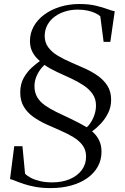

<svg xmlns="http://www.w3.org/2000/svg" viewBox="-20 -841 625 958"><path d="M486.5 -84Q486.5 -43 468 -9.8Q449.5 23.5 415.8 47.5Q382 71.5 335.5 84.5Q289 97.5 232 97.5Q190.5 97.5 157.5 91.5Q124.5 85.5 99.8 77.2Q75 69 57.5 61.8Q40 54.5 30 52.5L51 -111.5H92L105 25.5Q115 36.5 134.2 46.5Q153.5 56.5 180.5 62.8Q207.5 69 240 69Q290 69 328.2 52.8Q366.5 36.5 388 7.5Q409.5 -21.5 409.5 -59.5Q409.5 -93 391.8 -116.5Q374 -140 344.8 -157.5Q315.5 -175 280.5 -190Q245.5 -205 210.2 -221.2Q175 -237.5 145.8 -258.2Q116.5 -279 98.8 -308.5Q81 -338 81 -379.5Q81 -422 98.5 -452.8Q116 -483.5 139 -504Q162 -524.5 179 -536.5Q156 -555.5 142.8 -579.8Q129.5 -604 129.5 -636Q129.5 -676 148.5 -709.8Q167.5 -743.5 201.5 -768.5Q235.5 -793.5 280.5 -807.2Q325.5 -821 376.5 -821Q423.5 -821 458.8 -812.5Q494 -804 517.2 -795.2Q540.5 -786.5 552.5 -785L530.5 -632H497L480.5 -759.5Q472.5 -767.5 456.5 -775.2Q440.5 -783 418 -788Q395.5 -793 367.5 -793Q335 -793 305.5 -784Q276 -775 253.2 -758.2Q230.5 -741.5 217.2 -717.8Q204 -694 203 -664.5Q202.5 -630 220 -606Q237.5 -582 267 -564Q296.5 -546 332 -530.8Q367.5 -515.5 403.2 -499.5Q439 -483.5 468.5 -462.5Q498 -441.5 516.2 -412.8Q534.5 -384 534.5 -343Q534.5 -307 519.5 -277Q504.5 -247 482.8 -224Q461 -201 439.5 -185.5Q462 -166.5 474.2 -141.5Q486.5 -116.5 486.5 -84ZM459 -314.5Q459 -348 441.5 -372.8Q424 -397.5 395.2 -416.2Q366.5 -435 332.2 -450.8Q298 -466.5 263.8 -482.2Q229.5 -498 202 -517Q181 -498.5 166.5 -470Q152 -441.5 152 -411.5Q152 -379.5 165.5 -356.5Q179 -333.5 203.5 -316Q228 -298.5 260.8 -282.5Q293.5 -266.5 332.2 -248.5Q371 -230.5 413 -206Q432.5 -223.5 445.8 -253.8Q459 -284 459 -314.5Z"/></svg>

Font: Merriweather 120pt Light
Style: Italic
Weight: 300
Italic angle: -7.8°
Version: Version 2.101